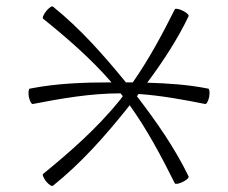

<svg xmlns="http://www.w3.org/2000/svg" viewBox="-20 -574 729 613"><path d="M85 -242C177 -260 271 -276 365 -276C367 -273 370 -270 372 -267C368 -261 364 -256 360 -251C289 -164 205 -90 118 -19C114 -17 119 -6 127 5C136 16 146 22 149 19C239 -53 315 -139 387 -229C389 -232 392 -235 394 -238C450 -160 495 -75 538 11C539 15 551 13 563 7C576 1 584 -7 582 -11C538 -102 479 -186 417 -267C419 -269 421 -271 422 -274C494 -269 565 -256 635 -242C640 -241 645 -252 648 -265C650 -279 649 -290 645 -291C580 -304 515 -308 450 -310C500 -377 546 -447 582 -522C584 -526 576 -534 563 -540C551 -546 539 -548 538 -544C498 -464 455 -384 404 -311C397 -311 389 -311 382 -311C311 -398 237 -482 149 -553C146 -556 136 -549 127 -538C119 -527 114 -517 118 -514C195 -452 271 -386 336 -311C248 -311 161 -308 75 -291C71 -290 70 -279 72 -265C75 -252 80 -241 85 -242Z"/></svg>

Font: Nupuram Thin
Style: Regular
Weight: 100
Designer: Santhosh Thottingal (santhosh.thottingal@gmail.com)
Foundry: SMC
Version: Version 1.000